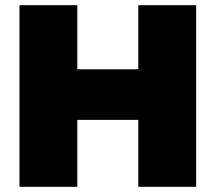

<svg xmlns="http://www.w3.org/2000/svg" viewBox="-20 -720 831 740"><path d="M55 0V-700H278V-453H513V-700H736V0H513V-258H278V0Z"/></svg>

Font: REM Black
Style: Regular
Weight: 900
Designer: Octavio Pardo
Foundry: Ashler Design
Version: Version 1.005;gftools[0.9.28]